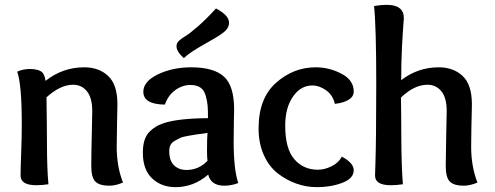

<svg xmlns="http://www.w3.org/2000/svg" viewBox="-20 -763 2043 793"><path d="M168 -429Q239 -485 328 -485Q389 -485 427 -449Q465 -413 465 -333Q465 -322 463.5 -255Q462 -188 462 -157Q462 -75 488 -9Q457 4 432 4Q391 4 374 -13Q357 -30 357 -77Q357 -129 359 -202.5Q361 -276 361 -304Q361 -359 339 -386Q317 -413 282 -413Q229 -413 172 -361Q174 -227 174 -166Q174 -70 180 -2Q153 2 130 2Q65 2 65 -38Q65 -67 67.5 -132Q70 -197 70 -249Q70 -415 51 -467Q75 -478 103 -478Q132 -478 148 -469Q164 -460 168 -429Z M899 -626Q881 -612 823.5 -580Q766 -548 739 -523Q709 -550 709 -572Q709 -585 719 -594.5Q729 -604 746 -614Q763 -624 798 -654.5Q833 -685 872 -728Q926 -700 926 -669Q926 -645 899 -626ZM835 -143Q835 -189 837 -214Q807 -210 793.5 -208Q780 -206 757 -202Q734 -198 723.5 -193Q713 -188 701 -181Q689 -174 684 -163.5Q679 -153 679 -139Q679 -99 699 -80Q719 -61 750 -61Q801 -61 837 -99Q835 -112 835 -143ZM839 -275Q839 -309 837.5 -327Q836 -345 829.5 -368Q823 -391 807.5 -401.5Q792 -412 766 -412Q733 -412 703.5 -390.5Q674 -369 661 -331Q572 -332 572 -384Q572 -427 632.5 -456Q693 -485 770 -485Q862 -485 904.5 -447Q947 -409 947 -311Q947 -308 946 -264Q945 -220 945 -178Q945 -64 964 -7Q935 4 907 4Q851 4 840 -42Q780 10 705 10Q647 10 608.5 -26Q570 -62 570 -132Q570 -188 594 -215Q618 -242 658 -255Q718 -274 839 -275Z M1293 -62Q1320 -62 1349 -76Q1378 -90 1392 -116Q1441 -90 1441 -60Q1441 -26 1394 -8Q1347 10 1289 10Q1246 10 1204.5 -4.5Q1163 -19 1127 -47Q1091 -75 1069.5 -123Q1048 -171 1048 -233Q1048 -357 1120 -421Q1192 -485 1284 -485Q1340 -485 1390.5 -458.5Q1441 -432 1441 -385Q1441 -364 1420 -351Q1399 -338 1363 -334Q1355 -370 1327 -390Q1299 -410 1270 -410Q1222 -410 1190 -364Q1158 -318 1158 -244Q1158 -149 1195.5 -105.5Q1233 -62 1293 -62Z M1825 -304Q1825 -359 1803 -386Q1781 -413 1746 -413Q1691 -413 1636 -360Q1637 -323 1637.5 -198.5Q1638 -74 1644 -2Q1617 2 1594 2Q1529 2 1529 -38Q1529 -44 1530.5 -86Q1532 -128 1533 -214.5Q1534 -301 1534 -414Q1534 -650 1525 -738Q1553 -743 1577 -743Q1648 -743 1648 -688Q1648 -684 1645.5 -653Q1643 -622 1640 -562.5Q1637 -503 1637 -432Q1706 -485 1792 -485Q1853 -485 1891 -449Q1929 -413 1929 -333Q1929 -327 1928.5 -303Q1928 -279 1927 -239.5Q1926 -200 1926 -157Q1926 -75 1952 -9Q1921 4 1896 4Q1855 4 1838 -13Q1821 -30 1821 -77Q1821 -115 1823 -206.5Q1825 -298 1825 -304Z"/></svg>

Font: Overlock
Style: Bold
Weight: 700
Designer: Dario Muhafara
Foundry: Dario Manuel Muhafara
Version: Version 1.002